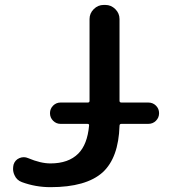

<svg xmlns="http://www.w3.org/2000/svg" viewBox="-20 -774 696 782"><path d="M226.6 -269.5Q209 -269.5 196.3 -282.2Q183.6 -294.9 183.6 -313Q183.6 -331.1 196.3 -343.8Q209 -356.4 226.6 -356.4H337.9Q344.7 -356.4 344.7 -363.3V-696.3Q344.7 -719.7 361.8 -736.8Q378.9 -753.9 402.3 -753.9H409.2Q432.6 -753.9 449.7 -736.8Q466.8 -719.7 466.8 -696.3V-363.3Q466.8 -356.4 474.6 -356.4H584Q602.5 -356.4 615.2 -343.8Q627.9 -331.1 627.9 -313Q627.9 -294.9 615.2 -282.2Q602.5 -269.5 584 -269.5H474.6Q466.8 -269.5 466.8 -261.7Q462.9 -131.8 398.4 -72.3Q331.1 -11.7 185.5 -11.7Q125 -11.7 69.3 -32.2Q47.9 -40 39.1 -60.5Q33.2 -73.2 33.2 -85.9Q33.2 -94.7 35.2 -103.5Q41 -122.1 58.6 -129.9Q67.4 -133.8 77.1 -133.8Q85.9 -133.8 94.7 -129.9Q145.5 -108.4 185.5 -108.4Q258.8 -108.4 298.8 -148.4Q335.9 -185.5 342.8 -262.7Q343.8 -269.5 335.9 -269.5Z"/></svg>

Font: Gen Jyuu Gothic P Medium
Style: Regular
Weight: 500
Designer: [Source Han Sans]
Ryoko NISHIZUKA  (kana & ideographs); Paul D. Hunt (Latin, Greek & Cyrillic); Wenlong ZHANG  (bopomofo
Version: Version 1.002.20150607